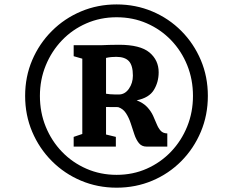

<svg xmlns="http://www.w3.org/2000/svg" viewBox="-20 -934 1080 890"><path d="M96.5 -489.5Q96.5 -578.5 129.2 -655.2Q162 -732 220.2 -790.2Q278.5 -848.5 355.5 -881Q432.5 -913.5 520.5 -913.5Q609 -913.5 686 -881Q763 -848.5 820.8 -790.2Q878.5 -732 911 -655.2Q943.5 -578.5 943.5 -489.5Q943.5 -400.5 911 -323.2Q878.5 -246 820.8 -187.5Q763 -129 686 -96.5Q609 -64 520.5 -64Q432.5 -64 355.5 -96.5Q278.5 -129 220.2 -187.5Q162 -246 129.2 -323.2Q96.5 -400.5 96.5 -489.5ZM165 -489.5Q165 -413 192 -346.8Q219 -280.5 267.5 -230.2Q316 -180 380.8 -151.8Q445.5 -123.5 520.5 -123.5Q596 -123.5 660.2 -152Q724.5 -180.5 772.8 -231Q821 -281.5 847.8 -347.8Q874.5 -414 874.5 -489.5Q874.5 -565.5 847.8 -631.8Q821 -698 772.8 -748Q724.5 -798 660.2 -826Q596 -854 520.5 -854Q445 -854 380 -825.5Q315 -797 267 -746.8Q219 -696.5 192 -630.5Q165 -564.5 165 -489.5ZM361.5 -313V-662L321.5 -673.5V-724.5H414Q435 -724 451.2 -724.5Q467.5 -725 485.8 -725.8Q504 -726.5 531.5 -726.5Q630 -726.5 672.8 -690.8Q715.5 -655 715.5 -599Q715.5 -553.5 693.2 -517Q671 -480.5 613.5 -469Q645 -456.5 662.5 -437.5Q680 -418.5 689.5 -397.8Q699 -377 706.5 -358.5Q714 -340 724.8 -328Q735.5 -316 755.5 -315.5V-254.5H659Q637 -254.5 624 -270.5Q611 -286.5 602.8 -311.2Q594.5 -336 586 -362.2Q577.5 -388.5 564 -409.2Q550.5 -430 527.5 -437.5L471.5 -438V-310.5L517 -299.5V-254.5H321.5V-299.5ZM471.5 -499.5Q479.5 -498 489.8 -497.2Q500 -496.5 510.8 -496.2Q521.5 -496 530.5 -496Q559 -496 577.5 -522.5Q596 -549 596 -583.5Q596 -630.5 577.5 -650.5Q559 -670.5 519 -670.5Q508 -670.5 496 -669.5Q484 -668.5 471.5 -665.5Z"/></svg>

Font: Merriweather 28pt Black
Style: Regular
Weight: 900
Version: Version 2.100